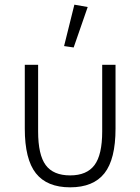

<svg xmlns="http://www.w3.org/2000/svg" viewBox="-20 -789 600 821"><path d="M143 -512V-227Q143 -127 175.5 -83Q208 -39 280 -39Q351 -39 384 -83Q417 -127 417 -227V-512H474V-239Q474 -108 426.5 -48Q379 12 280 12Q181 12 133.5 -48Q86 -108 86 -239V-512ZM355 -759 295 -586 254 -592 298 -769Z"/></svg>

Font: IBM Plex Sans Light
Style: Regular
Weight: 300
Designer: Mike Abbink, Paul van der Laan, Pieter van Rosmalen
Foundry: Bold Monday
Version: Version 3.0